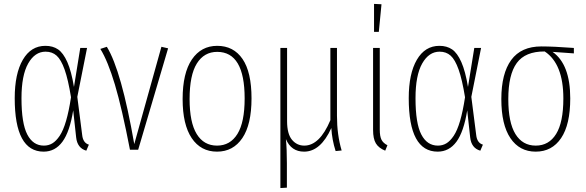

<svg xmlns="http://www.w3.org/2000/svg" viewBox="-20 -765 2994 981"><path d="M211.9 -530.8Q250 -530.8 276.6 -512.7Q303.2 -494.6 324 -447.8Q344.7 -400.9 357.9 -320.8L390.1 -520H424.8L375 -270L399.9 -75.2Q404.3 -34.7 434.1 -25.9L420.9 4.9Q375 -8.3 369.1 -63L354 -201.2Q336.4 -91.8 299.1 -41Q261.7 9.8 203.1 9.8Q55.2 9.8 55.2 -263.2Q55.2 -388.7 96.7 -459.7Q138.2 -530.8 211.9 -530.8ZM212.9 -501Q158.2 -501 124 -440.7Q89.8 -380.4 89.8 -263.2Q89.8 -134.8 119.4 -77.9Q148.9 -21 204.1 -21Q228 -21 247.3 -32.5Q266.6 -43.9 284.9 -71Q303.2 -98.1 317.6 -147.5Q332 -196.8 342.8 -268.1Q328.1 -358.9 310.1 -409.7Q292 -460.4 269.3 -480.7Q246.6 -501 212.9 -501Z M525.9 -525.9Q600.6 -404.3 666 -28.8L804.7 -525.9L838.9 -518.1L686 0H644Q603 -212.4 567.1 -332.8Q531.2 -453.1 492.7 -515.1Z M1089.8 -530.8Q1173.3 -530.8 1219.2 -463.6Q1265.1 -396.5 1265.1 -262.2Q1265.1 -128.9 1218.3 -59.6Q1171.4 9.8 1088.9 9.8Q1005.9 9.8 959.5 -59.3Q913.1 -128.4 913.1 -258.8Q913.1 -391.6 960.4 -461.2Q1007.8 -530.8 1089.8 -530.8ZM1089.8 -500Q1022.9 -500 985.8 -440.7Q948.7 -381.3 948.7 -258.8Q948.7 -139.2 985.1 -80.1Q1021.5 -21 1088.9 -21Q1156.2 -21 1193.1 -80.6Q1230 -140.1 1230 -262.2Q1230 -500 1089.8 -500Z M1725.6 3.9 1694.8 6.8Q1676.3 -50.8 1672.9 -110.8Q1618.2 9.8 1533.7 9.8Q1467.8 9.8 1440.9 -54.2Q1445.8 -2.9 1445.8 68.8V193.8L1412.6 195.8V-520H1446.8V-146Q1446.8 -81.1 1471.7 -51Q1496.6 -21 1534.7 -21Q1613.3 -21 1668 -150.9V-520H1701.7V-173.8Q1701.7 -76.2 1725.6 3.9Z M1891.1 -745.1 1929.2 -743.2 1915.5 -602.1H1891.1ZM1920.4 -520V-102.1Q1920.4 -68.4 1929.2 -51Q1938 -33.7 1959.5 -22.9L1948.2 4.9Q1914.6 -8.8 1900.4 -32.5Q1886.2 -56.2 1886.2 -101.1V-520Z M2225.1 -530.8Q2263.2 -530.8 2289.8 -512.7Q2316.4 -494.6 2337.2 -447.8Q2357.9 -400.9 2371.1 -320.8L2403.3 -520H2438L2388.2 -270L2413.1 -75.2Q2417.5 -34.7 2447.3 -25.9L2434.1 4.9Q2388.2 -8.3 2382.3 -63L2367.2 -201.2Q2349.6 -91.8 2312.3 -41Q2274.9 9.8 2216.3 9.8Q2068.4 9.8 2068.4 -263.2Q2068.4 -388.7 2109.9 -459.7Q2151.4 -530.8 2225.1 -530.8ZM2226.1 -501Q2171.4 -501 2137.2 -440.7Q2103 -380.4 2103 -263.2Q2103 -134.8 2132.6 -77.9Q2162.1 -21 2217.3 -21Q2241.2 -21 2260.5 -32.5Q2279.8 -43.9 2298.1 -71Q2316.4 -98.1 2330.8 -147.5Q2345.2 -196.8 2356 -268.1Q2341.3 -358.9 2323.2 -409.7Q2305.2 -460.4 2282.5 -480.7Q2259.8 -501 2226.1 -501Z M2912.1 -520V-492.2L2803.2 -500Q2893.6 -436.5 2893.6 -262.2Q2893.6 -128.4 2846.9 -59.3Q2800.3 9.8 2717.3 9.8Q2634.3 9.8 2587.9 -59.1Q2541.5 -127.9 2541.5 -258.8Q2541.5 -389.2 2592 -458.5Q2642.6 -527.8 2746.1 -527.8Q2808.6 -527.8 2912.1 -520ZM2858.4 -262.2Q2858.4 -439 2763.2 -502H2762.2Q2663.6 -502.4 2620.4 -443.1Q2577.1 -383.8 2577.1 -258.8Q2577.1 -139.2 2613.5 -80.1Q2649.9 -21 2717.3 -21Q2784.7 -21 2821.5 -80.6Q2858.4 -140.1 2858.4 -262.2Z"/></svg>

Font: Fira Sans Compressed UltraLight
Style: Regular
Weight: 200
Width: 1
Designer: Carrois Corporate & Edenspiekermann AG
Foundry: Carrois Corporate GbR & Edenspiekermann AG
Version: Version 4.203;PS 004.203;hotconv 1.0.88;makeotf.lib2.5.64775